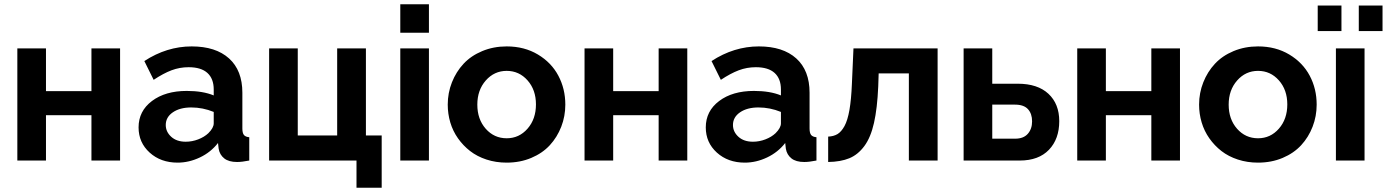

<svg xmlns="http://www.w3.org/2000/svg" viewBox="-20 -750 6479 897"><path d="M61 0V-523.9H194.8V-324.2H407.2V-523.9H541V0H407.2V-211.9H194.8V0Z M627.4 -154.8Q627.4 -231 689.9 -278.1Q752.4 -325.2 852.5 -325.2Q927.7 -325.2 978.5 -304.2V-332Q978.5 -382.3 949 -409.2Q919.4 -436 861.3 -436Q819.3 -436 781.2 -421.6Q743.2 -407.2 697.8 -377L654.3 -464.8Q759.3 -533.2 875.5 -533.2Q987.8 -533.2 1050 -477.1Q1112.3 -420.9 1112.3 -316.9V-149.9Q1112.3 -128.4 1119.6 -119.4Q1127 -110.4 1144.5 -108.9V0Q1110.8 6.8 1087.4 6.8Q1048.8 6.8 1027.6 -10Q1006.3 -26.9 1001.5 -55.2L998.5 -82Q964.8 -38.6 913.8 -14.4Q862.8 9.8 809.6 9.8Q731 9.8 679.2 -37.1Q627.4 -84 627.4 -154.8ZM953.6 -127.9Q978.5 -152.8 978.5 -173.8V-227.1Q927.2 -248 873.5 -248Q820.8 -248 787.6 -225.3Q754.4 -202.6 754.4 -166Q754.4 -134.3 779.8 -111.1Q805.2 -87.9 847.7 -87.9Q877.4 -87.9 906 -98.9Q934.6 -109.9 953.6 -127.9Z M1645.5 127V0H1237.3V-523.9H1371.1V-117.2H1555.2V-523.9H1689.5V-117.2H1763.2V127Z M1850.1 -597.2V-730H1983.9V-597.2ZM1850.1 0V-523.9H1983.9V0Z M2071.8 -261.2Q2071.8 -315.9 2091.3 -365.2Q2110.8 -414.6 2145.5 -451.9Q2180.2 -489.3 2232.7 -511.2Q2285.2 -533.2 2347.2 -533.2Q2429.7 -533.2 2492.9 -495.4Q2556.2 -457.5 2588.6 -396.2Q2621.1 -335 2621.1 -261.2Q2621.1 -207 2602.1 -158Q2583 -108.9 2548.6 -71.5Q2514.2 -34.2 2461.9 -12.2Q2409.7 9.8 2347.2 9.8Q2296.9 9.8 2252.9 -4.6Q2209 -19 2176.3 -44.4Q2143.6 -69.8 2119.6 -103.8Q2095.7 -137.7 2083.7 -178Q2071.8 -218.3 2071.8 -261.2ZM2347.2 -104Q2405.3 -104 2444.6 -148.9Q2483.9 -193.8 2483.9 -262.2Q2483.9 -330.1 2444.6 -374.5Q2405.3 -418.9 2347.2 -418.9Q2289.1 -418.9 2249.5 -374Q2210 -329.1 2210 -261.2Q2210 -192.9 2249.3 -148.4Q2288.6 -104 2347.2 -104Z M2710.9 0V-523.9H2844.7V-324.2H3057.1V-523.9H3190.9V0H3057.1V-211.9H2844.7V0Z M3277.3 -154.8Q3277.3 -231 3339.8 -278.1Q3402.3 -325.2 3502.4 -325.2Q3577.6 -325.2 3628.4 -304.2V-332Q3628.4 -382.3 3598.9 -409.2Q3569.3 -436 3511.2 -436Q3469.2 -436 3431.2 -421.6Q3393.1 -407.2 3347.7 -377L3304.2 -464.8Q3409.2 -533.2 3525.4 -533.2Q3637.7 -533.2 3700 -477.1Q3762.2 -420.9 3762.2 -316.9V-149.9Q3762.2 -128.4 3769.5 -119.4Q3776.9 -110.4 3794.4 -108.9V0Q3760.7 6.8 3737.3 6.8Q3698.7 6.8 3677.5 -10Q3656.2 -26.9 3651.4 -55.2L3648.4 -82Q3614.7 -38.6 3563.7 -14.4Q3512.7 9.8 3459.5 9.8Q3380.9 9.8 3329.1 -37.1Q3277.3 -84 3277.3 -154.8ZM3603.5 -127.9Q3628.4 -152.8 3628.4 -173.8V-227.1Q3577.1 -248 3523.4 -248Q3470.7 -248 3437.5 -225.3Q3404.3 -202.6 3404.3 -166Q3404.3 -134.3 3429.7 -111.1Q3455.1 -87.9 3497.6 -87.9Q3527.3 -87.9 3555.9 -98.9Q3584.5 -109.9 3603.5 -127.9Z M3849.1 6.8V-111.8Q3874.5 -112.8 3892.6 -123.5Q3910.6 -134.3 3925.3 -160.9Q3939.9 -187.5 3948.5 -236.3Q3957 -285.2 3960 -358.9L3967.3 -523.9H4360.4V0H4226.1V-407.2H4085L4083 -346.2Q4078.6 -243.7 4063.2 -175.8Q4047.9 -107.9 4018.1 -67.6Q3988.3 -27.3 3948 -10.7Q3907.7 5.9 3849.1 6.8Z M4481.9 0V-523.9H4615.7V-358.9H4734.9Q4827.6 -358.9 4878.2 -311.8Q4928.7 -264.6 4928.7 -184.1Q4928.7 -100.6 4880.6 -50.3Q4832.5 0 4744.1 0ZM4615.7 -102.1H4722.7Q4761.7 -102.1 4781.7 -124.8Q4801.8 -147.5 4801.8 -183.1Q4801.8 -218.8 4782.5 -240Q4763.2 -261.2 4721.7 -261.2H4615.7Z M5012.7 0V-523.9H5146.5V-324.2H5358.9V-523.9H5492.7V0H5358.9V-211.9H5146.5V0Z M5582 -261.2Q5582 -315.9 5601.6 -365.2Q5621.1 -414.6 5655.8 -451.9Q5690.4 -489.3 5742.9 -511.2Q5795.4 -533.2 5857.4 -533.2Q5939.9 -533.2 6003.2 -495.4Q6066.4 -457.5 6098.9 -396.2Q6131.3 -335 6131.3 -261.2Q6131.3 -207 6112.3 -158Q6093.3 -108.9 6058.8 -71.5Q6024.4 -34.2 5972.2 -12.2Q5919.9 9.8 5857.4 9.8Q5807.1 9.8 5763.2 -4.6Q5719.2 -19 5686.5 -44.4Q5653.8 -69.8 5629.9 -103.8Q5606 -137.7 5594 -178Q5582 -218.3 5582 -261.2ZM5857.4 -104Q5915.5 -104 5954.8 -148.9Q5994.1 -193.8 5994.1 -262.2Q5994.1 -330.1 5954.8 -374.5Q5915.5 -418.9 5857.4 -418.9Q5799.3 -418.9 5759.8 -374Q5720.2 -329.1 5720.2 -261.2Q5720.2 -192.9 5759.5 -148.4Q5798.8 -104 5857.4 -104Z M6136.2 -605V-724.1H6247.1V-605ZM6328.1 -605V-724.1H6439V-605ZM6221.2 0V-523.9H6355V0Z"/></svg>

Font: Rawline
Style: Bold
Weight: 700
Designer: Matt McInerney, Pablo Impallari, Rodrigo Fuenzalida
Foundry: Matt McInerney, Pablo Impallari, Rodrigo Fuenzalida
Version: Version 4.020;PS 004.020;hotconv 1.0.88;makeotf.lib2.5.64775